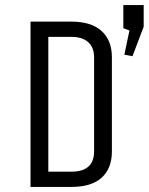

<svg xmlns="http://www.w3.org/2000/svg" viewBox="-20 -735 585 755"><path d="M261 0H100V-650H261Q339 -650 379.5 -613Q420 -576 420 -510V-140Q420 -73 380 -36.5Q340 0 261 0ZM350 -140V-510Q350 -548 327 -569Q304 -590 261 -590H170V-60H261Q350 -60 350 -140ZM465 -715H545V-630L501 -514L469 -520L489 -615L465 -624Z"/></svg>

Font: Unica One
Style: Regular
Weight: 400
Designer: Eduardo Rodriguez Tunni
Foundry: Eduardo Rodriguez Tunni
Version: Version 1.001